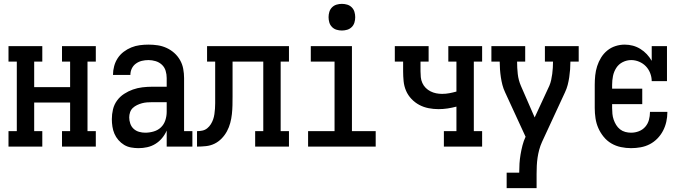

<svg xmlns="http://www.w3.org/2000/svg" viewBox="-20 -759 3540 994"><path d="M24 0V-80H67V-440H24V-520H199V-440H157V-308H343V-440H301V-520H476V-440H433V-80H476V0H301V-80H343V-228H157V-80H199V0Z M697 8Q678 8 658.5 4.5Q639 1 622.5 -9Q606 -19 593 -34Q580 -49 572.5 -66.5Q565 -84 562 -103.5Q559 -123 559 -142Q559 -168 565 -193Q571 -218 586 -238.5Q601 -259 622.5 -273Q644 -287 668 -295.5Q692 -304 717.5 -307Q743 -310 768 -310H843V-355Q843 -374 837.5 -392.5Q832 -411 818 -424Q804 -437 785.5 -442.5Q767 -448 749 -448Q731 -448 714.5 -444Q698 -440 684 -430Q670 -420 662.5 -404.5Q655 -389 655 -371H565V-372Q565 -394 571 -416.5Q577 -439 589.5 -458Q602 -477 620.5 -491Q639 -505 660 -513.5Q681 -522 703.5 -525Q726 -528 749 -528Q773 -528 796.5 -524.5Q820 -521 842 -511Q864 -501 882 -485Q900 -469 912 -448Q924 -427 928.5 -403Q933 -379 933 -355V-80H976V0H843V-83Q834 -62 819 -44Q804 -26 784.5 -14Q765 -2 742.5 3Q720 8 697 8ZM732 -72Q754 -72 776 -78.5Q798 -85 813.5 -100Q829 -115 836 -136.5Q843 -158 843 -180V-230H768Q755 -230 741.5 -229Q728 -228 715 -224.5Q702 -221 689.5 -215Q677 -209 667.5 -200Q658 -191 653.5 -178Q649 -165 649 -151Q649 -135 654.5 -119Q660 -103 672 -92Q684 -81 700 -76.5Q716 -72 732 -72Z M1000 0V-80Q1014 -80 1028 -83Q1042 -86 1053 -95Q1064 -104 1071.5 -116Q1079 -128 1083.5 -141Q1088 -154 1090 -168Q1092 -182 1093 -196.5Q1094 -211 1094 -225Q1094 -239 1094 -253V-440H1052V-520H1476V-440H1433V-80H1476V0H1301V-80H1343V-440H1184V-261Q1184 -237 1183.5 -214Q1183 -191 1180.5 -168Q1178 -145 1172 -122.5Q1166 -100 1155 -79.5Q1144 -59 1127.5 -42Q1111 -25 1090.5 -15Q1070 -5 1046.5 -2.5Q1023 0 1000 0Z M1575 0V-80H1712V-440H1589V-520H1802V-80H1925V0ZM1750 -601Q1736 -601 1722.5 -605Q1709 -609 1699 -619Q1689 -629 1685 -642.5Q1681 -656 1681 -670Q1681 -684 1685 -697.5Q1689 -711 1699 -721Q1709 -731 1722.5 -735Q1736 -739 1750 -739Q1764 -739 1777.5 -735Q1791 -731 1801 -721Q1811 -711 1815 -697.5Q1819 -684 1819 -670Q1819 -656 1815 -642.5Q1811 -629 1801 -619Q1791 -609 1777.5 -605Q1764 -601 1750 -601Z M2278 0V-80H2343V-207Q2320 -201 2297 -197.5Q2274 -194 2250 -194Q2224 -194 2198.5 -199Q2173 -204 2150.5 -216Q2128 -228 2110 -247Q2092 -266 2082 -289.5Q2072 -313 2069.5 -339Q2067 -365 2067 -390V-440H2024V-520H2199V-440H2157V-390Q2157 -375 2158.5 -359.5Q2160 -344 2166.5 -329.5Q2173 -315 2184 -304Q2195 -293 2209 -286Q2223 -279 2238 -276Q2253 -273 2269 -273Q2288 -273 2306.5 -276.5Q2325 -280 2343 -285V-440H2301V-520H2476V-440H2433V-80H2476V0Z M2603 215V135H2668Q2668 111 2669.5 87.5Q2671 64 2675 40.5Q2679 17 2685 -6.5Q2691 -30 2701 -51L2665 -129L2595 -281Q2586 -300 2581 -319.5Q2576 -339 2573 -359Q2570 -379 2568.5 -399.5Q2567 -420 2567 -440H2524V-520H2699V-440H2657Q2657 -408 2660.5 -376Q2664 -344 2677 -314L2748 -151L2824 -315Q2830 -329 2833.5 -345Q2837 -361 2839 -376.5Q2841 -392 2842 -408Q2843 -424 2843 -440H2801V-520H2976V-440H2933Q2933 -420 2931.5 -399.5Q2930 -379 2927 -359Q2924 -339 2919 -319.5Q2914 -300 2905 -281L2786 -24Q2777 -4 2771.5 16.5Q2766 37 2763 57.5Q2760 78 2759 99Q2758 120 2758 141V215Z M3247 8Q3221 8 3194.5 2.5Q3168 -3 3145 -16.5Q3122 -30 3105 -51Q3088 -72 3077.5 -96Q3067 -120 3063 -146.5Q3059 -173 3059 -200V-320Q3059 -344 3061.5 -368.5Q3064 -393 3071.5 -416.5Q3079 -440 3092 -461Q3105 -482 3124 -497.5Q3143 -513 3166.5 -520.5Q3190 -528 3214 -528Q3236 -528 3256.5 -522.5Q3277 -517 3295.5 -505.5Q3314 -494 3328.5 -478.5Q3343 -463 3354 -444V-520H3433V-339H3354Q3354 -360 3346 -380.5Q3338 -401 3323.5 -416Q3309 -431 3289 -439.5Q3269 -448 3248 -448Q3225 -448 3204 -437.5Q3183 -427 3170.5 -407.5Q3158 -388 3153.5 -365.5Q3149 -343 3149 -320V-300H3305V-220H3149V-200Q3149 -185 3150.5 -169.5Q3152 -154 3157 -139.5Q3162 -125 3170 -112Q3178 -99 3190 -89.5Q3202 -80 3217 -76Q3232 -72 3247 -72Q3268 -72 3287.5 -79.5Q3307 -87 3320.5 -102.5Q3334 -118 3339.5 -138Q3345 -158 3345 -179V-180H3435V-178Q3435 -153 3429.5 -128.5Q3424 -104 3412.5 -82Q3401 -60 3383.5 -42Q3366 -24 3344 -12.5Q3322 -1 3297 3.5Q3272 8 3247 8Z"/></svg>

Font: Iosevka Curly Slab Medium
Style: Regular
Weight: 500
Monospace: yes
Designer: Belleve Invis
Foundry: Belleve Invis
Version: Version 22.1.2; ttfautohint (v1.8.4)